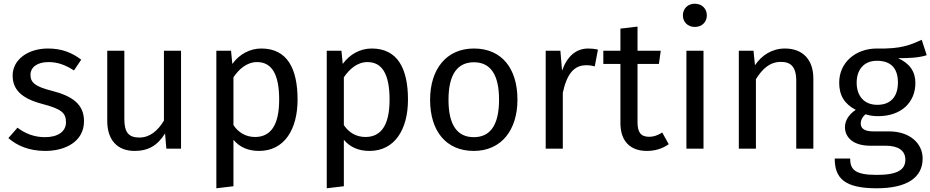

<svg xmlns="http://www.w3.org/2000/svg" viewBox="-20 -800 5006 1033"><path d="M238 -539C129 -539 48 -478 48 -394C48 -320 93 -271 207 -241C309 -214 335 -194 335 -142C335 -92 291 -62 222 -62C165 -62 116 -81 74 -113L25 -57C71 -17 135 12 224 12C331 12 432 -38 432 -148C432 -240 368 -284 257 -312C172 -334 144 -354 144 -397C144 -439 181 -466 241 -466C290 -466 331 -451 378 -421L417 -479C367 -517 312 -539 238 -539Z M954 -527H862V-151C830 -98 787 -60 730 -60C673 -60 649 -87 649 -159V-527H557V-149C557 -46 612 12 704 12C779 12 828 -18 868 -82L875 0H954Z M1386 -539C1326 -539 1269 -510 1230 -456L1223 -527H1144V213L1236 202V-48C1270 -7 1317 12 1374 12C1510 12 1581 -104 1581 -264C1581 -430 1526 -539 1386 -539ZM1352 -63C1304 -63 1263 -86 1236 -127V-384C1264 -426 1307 -466 1363 -466C1442 -466 1482 -401 1482 -264C1482 -126 1436 -63 1352 -63Z M1980 -539C1920 -539 1863 -510 1824 -456L1817 -527H1738V213L1830 202V-48C1864 -7 1911 12 1968 12C2104 12 2175 -104 2175 -264C2175 -430 2120 -539 1980 -539ZM1946 -63C1898 -63 1857 -86 1830 -127V-384C1858 -426 1901 -466 1957 -466C2036 -466 2076 -401 2076 -264C2076 -126 2030 -63 1946 -63Z M2530 -539C2380 -539 2294 -426 2294 -263C2294 -96 2379 12 2529 12C2678 12 2764 -101 2764 -264C2764 -431 2680 -539 2530 -539ZM2530 -465C2617 -465 2665 -401 2665 -264C2665 -126 2617 -62 2529 -62C2441 -62 2393 -126 2393 -263C2393 -401 2442 -465 2530 -465Z M3145 -539C3081 -539 3032 -499 3004 -420L2995 -527H2916V0H3008V-301C3030 -402 3068 -449 3134 -449C3153 -449 3164 -447 3180 -443L3197 -533C3181 -537 3162 -539 3145 -539Z M3543 -87C3517 -71 3496 -64 3473 -64C3427 -64 3410 -89 3410 -142V-456H3525L3535 -527H3410V-657L3318 -646V-527H3226V-456H3318V-138C3318 -40 3371 12 3460 12C3505 12 3543 0 3578 -24Z M3718 -780C3680 -780 3654 -753 3654 -717C3654 -682 3680 -655 3718 -655C3757 -655 3783 -682 3783 -717C3783 -753 3757 -780 3718 -780ZM3765 -527H3673V0H3765Z M4203 -539C4134 -539 4078 -503 4042 -449L4034 -527H3955V0H4047V-374C4082 -430 4122 -467 4181 -467C4232 -467 4264 -444 4264 -365V0H4356V-378C4356 -478 4300 -539 4203 -539Z M4939 -586C4877 -558 4829 -536 4698 -539C4582 -539 4495 -463 4495 -355C4495 -287 4523 -241 4584 -209C4546 -184 4526 -150 4526 -116C4526 -63 4568 -16 4662 -16H4745C4811 -16 4851 9 4851 59C4851 112 4811 141 4697 141C4581 141 4554 113 4554 53H4471C4471 160 4525 213 4697 213C4860 213 4944 155 4944 53C4944 -31 4872 -93 4764 -93H4680C4626 -93 4611 -112 4611 -136C4611 -155 4622 -174 4637 -185C4659 -178 4680 -175 4704 -175C4830 -175 4905 -250 4905 -354C4905 -415 4874 -459 4812 -487C4872 -487 4922 -489 4966 -503ZM4698 -473C4773 -473 4811 -433 4811 -356C4811 -280 4772 -236 4700 -236C4628 -236 4589 -285 4589 -355C4589 -424 4627 -473 4698 -473Z"/></svg>

Font: FSans
Style: Regular
Weight: 400
Designer: Carrois Corporate & Edenspiekermann AG
Foundry: Carrois Corporate GbR & Edenspiekermann AG
Version: Version 4.106;PS 004.106;hotconv 1.0.70;makeotf.lib2.5.58329